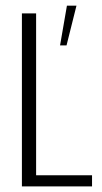

<svg xmlns="http://www.w3.org/2000/svg" viewBox="-20 -668 364 688"><path d="M58.5 -620H109.4V-40H309.8V0H58.5ZM195.2 -505.3 219.8 -647.6H254L218.4 -505.3Z"/></svg>

Font: Smooch Sans Thin
Style: Regular
Weight: 100
Designer: Robert E. Leuschke
Foundry: Robert E. Leuschke
Version: Version 1.010